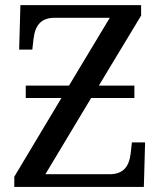

<svg xmlns="http://www.w3.org/2000/svg" viewBox="-20 -734 632 754"><path d="M534.2 -672.9 368.2 -397.9H507.8V-349.1H337.9L158.2 -49.8H410.2Q447.8 -49.8 468 -69.6Q488.3 -89.4 493.2 -131.8L498 -174.8H549.8L544.9 0H36.1V-40L221.2 -349.1H81.1V-397.9H251L411.1 -664.1H193.8Q157.2 -664.1 137 -644.3Q116.7 -624.5 111.8 -582L106.9 -539.1H55.2L60.1 -713.9H534.2Z"/></svg>

Font: Droid Serif
Style: Regular
Weight: 400
Designer: Monotype Design team
Foundry: Monotype Imaging Inc.
Version: Version 1.03